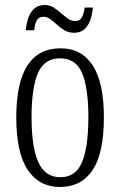

<svg xmlns="http://www.w3.org/2000/svg" viewBox="-20 -737 479 767"><path d="M219 10Q137 10 91 -58Q45 -126 45 -268Q45 -544 222 -544Q306 -544 350.5 -475.5Q395 -407 395 -268Q395 -125 350 -57.5Q305 10 219 10ZM221 -29Q283 -29 308 -90Q333 -151 333 -268Q333 -386 308 -445Q283 -504 220 -504Q157 -504 131.5 -445Q106 -386 106 -268Q106 -150 133 -89.5Q160 -29 221 -29ZM276 -606Q255 -606 238.5 -615.5Q222 -625 208 -638Q194 -651 181 -660.5Q168 -670 154 -670Q134 -670 126 -654Q118 -638 117 -616H83Q85 -640 92.5 -663.5Q100 -687 116 -702Q132 -717 159 -717Q178 -717 194 -707Q210 -697 224 -684.5Q238 -672 251.5 -662.5Q265 -653 280 -653Q300 -653 308 -669.5Q316 -686 318 -707H351Q349 -682 341.5 -659Q334 -636 318 -621Q302 -606 276 -606Z"/></svg>

Font: Noto Serif Tamil ExtraCondensed Light
Style: Regular
Weight: 300
Width: 2
Designer: Indian Type Foundry, Tom Grace, and the Monotype Design Team
Foundry: Monotype Imaging Inc.
Version: Version 2.004; ttfautohint (v1.8.4.7-5d5b)